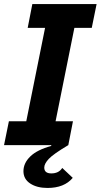

<svg xmlns="http://www.w3.org/2000/svg" viewBox="-24 -718 498 950"><path d="M-4 0 20 -118H106L199 -580H113L136 -698H454L430 -580H344L251 -118H337L314 0Q240 44 217.5 68Q195 92 195 111Q195 140 230 140Q267 140 284 113L336 162Q294 212 211 212Q159 212 125.5 190Q92 168 92 129Q92 89 126 56Q160 23 230 4L229 0Z"/></svg>

Font: Aneliza
Style: Bold Italic
Weight: 700
Italic angle: -11.31°
Designer: Mike Abbink, Paul van der Laan, Pieter van Rosmalen
Foundry: Bold Monday
Version: Version 3.0